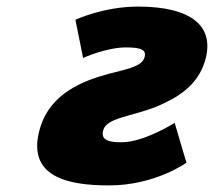

<svg xmlns="http://www.w3.org/2000/svg" viewBox="-20 -548 650 583"><path d="M399.1 -528C561.8 -528 633.9 -468 602.5 -363C579.5 -286 516.7 -250 452.4 -223C373.3 -193 304.6 -190 293.5 -153C283.4 -119 318.8 -116 349 -116C418 -116 510.3 -175 510.3 -175L546.1 -54C546.1 -54 451.4 15 311.1 15C189.4 15 56.8 -9 101.9 -160C133.3 -265 232.7 -303 310.6 -324C364.6 -338 410.6 -346 418.6 -373C425.8 -397 408.5 -404 362 -404C302.6 -404 232.3 -372 232.3 -372L209 -488C209 -488 294 -528 399.1 -528Z"/></svg>

Font: Hussar
Style: BdSuprExtOblThree
Weight: 700
Foundry: Cannot Into Space Fonts
Version: Version 2.00